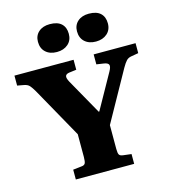

<svg xmlns="http://www.w3.org/2000/svg" viewBox="-138 -1065 1037 1173"><g transform="rotate(-15 380.0 -479.0)"><path d="M195 0V-62L247 -68Q266 -69 272 -79.5Q278 -90 278 -120V-264L99 -584Q85 -608 73 -622Q61 -636 35 -640L-3 -647V-710H371V-647L324 -641Q305 -638 301 -626Q297 -614 311 -588L437 -364H441L564 -584Q579 -611 574.5 -623.5Q570 -636 545 -640L498 -647V-710H763V-647L717 -639Q698 -636 686 -623.5Q674 -611 658 -583L482 -267V-116Q482 -89 488 -79.5Q494 -70 514 -68L564 -62V0ZM533 -782Q489 -782 462.5 -806Q436 -830 436 -872Q436 -911 462.5 -934.5Q489 -958 533 -958Q582 -958 606.5 -935Q631 -912 631 -871Q631 -830 603.5 -806Q576 -782 533 -782ZM286 -782Q242 -782 215.5 -806Q189 -830 189 -872Q189 -911 215.5 -934.5Q242 -958 286 -958Q335 -958 359.5 -935Q384 -912 384 -871Q384 -830 356.5 -806Q329 -782 286 -782Z"/></g></svg>

Font: Literata 36pt ExtraBold
Style: Regular
Weight: 800
Designer: Latin by Veronika Burian and Jose Scaglione. Greek by Irene Vlachou. Cyrillic by Vera Evstafieva.
Foundry: TypeTogether
Version: Version 3.002